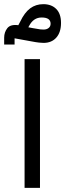

<svg xmlns="http://www.w3.org/2000/svg" viewBox="-43 -902 313 922"><path d="M75 -618H149V0H75ZM-23 -721Q-23 -747 -8 -766.5Q7 -786 45 -781L54 -798Q75 -842 102 -862Q129 -882 165 -882Q204 -882 227 -859Q250 -836 250 -792Q250 -747 227.5 -721.5Q205 -696 166 -696Q158 -696 144 -697.5Q130 -699 104 -704L27 -718V-688H-23ZM93 -771 114 -767Q140 -762 150 -761Q160 -760 166 -760Q181 -760 190.5 -767.5Q200 -775 200 -788Q200 -818 157 -818Q118 -818 97 -778Z"/></svg>

Font: IBM Plex Sans Arabic
Style: Regular
Weight: 400
Designer: Mike Abbink, Paul van der Laan, Pieter van Rosmalen, Wael Morcos, Khajak Apelian
Foundry: Bold Monday
Version: Version 1.1